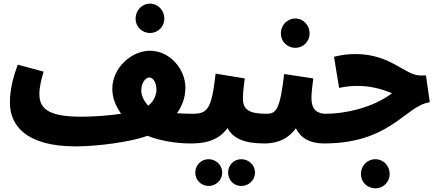

<svg xmlns="http://www.w3.org/2000/svg" viewBox="-20 -778 2381 1048"><path d="M799 -598C843 -598 877 -633 877 -676C877 -721 843 -758 799 -758C754 -758 720 -721 720 -676C720 -633 754 -598 799 -598ZM394 21C513 21 700 -4 785 -37C850 -10 942 5 1018 5C1069 5 1103 -30 1103 -78C1103 -120 1077 -157 1028 -157C1004 -157 975 -158 946 -160C973 -198 992 -244 992 -300C992 -399 909 -501 798 -501C700 -501 593 -410 593 -293C593 -243 612 -199 641 -157C574 -147 492 -141 420 -141C231 -141 195 -194 195 -265C195 -306 207 -349 218 -387L77 -425C58 -374 34 -298 34 -219C34 -96 118 21 394 21ZM751 -283C751 -328 776 -355 795 -355C819 -355 834 -321 834 -289C834 -265 824 -228 789 -201C761 -231 751 -263 751 -283Z M1018 5C1083 5 1166 -2 1222 -79C1252 -22 1314 5 1423 5C1475 5 1508 -27 1508 -78C1508 -120 1482 -157 1433 -157C1336 -157 1306 -182 1306 -241C1306 -279 1313 -322 1316 -350L1157 -376C1134 -178 1113 -157 1028 -157ZM1297 237C1338 237 1372 205 1372 164C1372 123 1338 91 1297 91C1256 91 1225 123 1225 164C1225 205 1256 237 1297 237ZM1119 237C1159 237 1193 205 1193 164C1193 123 1159 91 1119 91C1078 91 1046 123 1046 164C1046 205 1078 237 1119 237Z M1592 -517C1636 -517 1670 -552 1670 -595C1670 -640 1636 -677 1592 -677C1547 -677 1513 -640 1513 -595C1513 -552 1547 -517 1592 -517ZM1423 5C1463 5 1541 -2 1595 -78C1623 -21 1676 5 1748 5C1800 5 1833 -27 1833 -78C1833 -120 1807 -157 1758 -157C1710 -157 1680 -182 1680 -241C1680 -279 1687 -322 1690 -350L1531 -374C1508 -176 1487 -157 1433 -157Z M1748 5C2114 5 2190 -200 2326 -220L2305 -366H2275C2190 -366 2114 -483 1920 -483C1876 -483 1843 -478 1803 -468L1831 -298C1867 -306 1897 -309 1930 -309C1998 -309 2053 -296 2120 -269C2014 -189 1862 -157 1758 -157ZM2029 250C2073 250 2107 215 2107 172C2107 127 2073 91 2029 91C1984 91 1950 127 1950 172C1950 215 1984 250 2029 250Z"/></svg>

Font: Noto Sans Arabic UI XCn Bk
Style: Regular
Weight: 900
Width: 2
Designer: Monotype Design Team, Nadine Chahine and Nizar Qandah
Foundry: Monotype Imaging Inc.
Version: Version 2.010